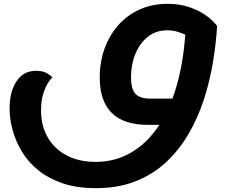

<svg xmlns="http://www.w3.org/2000/svg" viewBox="-20 -626 1199 1001"><path d="M480 355Q381 355 306.5 329.5Q232 304 179 261Q126 218 93.5 163.5Q61 109 45.5 51Q30 -7 30 -61Q30 -147 66 -202Q102 -257 169 -257Q203 -257 225 -244Q247 -231 253 -222Q243 -214 229.5 -192.5Q216 -171 205 -135.5Q194 -100 194 -51Q194 30 229 90.5Q264 151 328 184.5Q392 218 478 218Q582 218 666 168Q750 118 811 25H752Q500 25 500 -222Q500 -302 525 -372Q550 -442 596.5 -494.5Q643 -547 708 -576.5Q773 -606 854 -606Q911 -606 956.5 -592Q1002 -578 1034.5 -558Q1067 -538 1086.5 -519Q1106 -500 1112 -490Q1106 -396 1089.5 -297.5Q1073 -199 1042 -104.5Q1011 -10 962.5 73Q914 156 846 219.5Q778 283 687 319Q596 355 480 355ZM761 -112H879Q932 -255 946 -445Q930 -453 905 -460.5Q880 -468 851 -468Q793 -468 751 -434.5Q709 -401 686 -345.5Q663 -290 663 -224Q663 -162 686 -137Q709 -112 761 -112Z"/></svg>

Font: Lemonada SemiBold
Style: Regular
Weight: 600
Designer: Mohamed Gaber (Arabic), Eduardo Tunni (Latin)
Foundry: Kief Type Foundry
Version: Version 4.005; ttfautohint (v1.8.3)